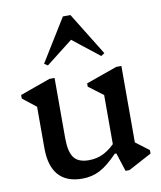

<svg xmlns="http://www.w3.org/2000/svg" viewBox="-87 -843 778 925"><g transform="rotate(-10 302.0 -380.0)"><path d="M241 13Q164 13 125 -31.5Q86 -76 86 -164V-401L129 -332L20 -418V-435L168 -488H193V-194Q193 -127 214.5 -98Q236 -69 288 -69Q329 -69 363 -87Q397 -105 430 -142V-78H415Q367 -28 328 -7.5Q289 13 241 13ZM452 12 423 -78H414V-402L457 -333L343 -419V-435L495 -489H520V-85L479 -146L585 -66V-49L471 12ZM172 -553 155 -564 284 -773H321L450 -564L433 -553L297 -660H309Z"/></g></svg>

Font: Platypi Light
Style: Regular
Weight: 400
Version: Version 1.200